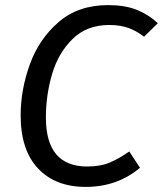

<svg xmlns="http://www.w3.org/2000/svg" viewBox="-20 -721 639 753"><path d="M599 -630 545 -577Q514 -601 482 -612Q450 -623 408 -623Q320 -623 264 -567.5Q208 -512 184 -429.5Q160 -347 160 -260Q160 -68 322 -68Q374 -68 410.5 -83.5Q447 -99 487 -127L529 -63Q440 12 316 12Q197 12 129 -60.5Q61 -133 61 -268Q61 -369 97 -468.5Q133 -568 210 -634.5Q287 -701 404 -701Q469 -701 515 -683Q561 -665 599 -630Z"/></svg>

Font: Fira Sans
Style: Italic
Weight: 400
Italic angle: -8°
Designer: bBox Type GmbH & Carrois Corporate GbR & Edenspiekermann AG
Foundry: bBox Type GmbH & Carrois Corporate GbR & Edenspiekermann AG
Version: Version 4.301